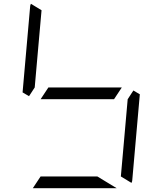

<svg xmlns="http://www.w3.org/2000/svg" viewBox="-20 -992 856 1012"><path d="M581 -469H405H194L235 -531H411H622ZM163 -531 133 -485 99 -505 139 -959Q139 -964 143 -972L199 -938L181 -735ZM493 -62 595 0H364H153L194 -62H370ZM683 -515 717 -495 677 -41Q677 -36 673 -28L617 -62L635 -265L653 -469Z"/></svg>

Font: DSEG7 Modern Mini
Style: Light Italic
Weight: 300
Italic angle: -5°
Designer: Keshikan(Twitter:@keshinomi_88pro)
Version: Version 0.46